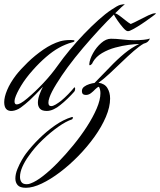

<svg xmlns="http://www.w3.org/2000/svg" viewBox="-39 -526 761 912"><path d="M18 1Q-19 3 -19 -41Q-19 -65 -5 -98.5Q9 -132 37 -169Q59 -197 93 -230Q127 -263 167 -290.5Q207 -318 247 -330Q258 -333 270 -334.5Q282 -336 299 -336Q315 -336 315 -332Q315 -327 301 -324Q289 -321 272 -314Q255 -307 241 -299Q212 -283 180 -255.5Q148 -228 117 -193Q83 -155 61 -118.5Q39 -82 32 -58Q30 -50 30 -44Q30 -30 41 -30Q48 -30 60 -36.5Q72 -43 91 -59Q129 -91 167.5 -132Q206 -173 237 -217Q261 -251 293 -289.5Q325 -328 360 -364.5Q395 -401 428.5 -431Q462 -461 489 -479Q520 -500 532.5 -503Q545 -506 554 -506Q542 -497 508 -463Q516 -461 529.5 -451Q543 -441 557 -429.5Q571 -418 582 -412Q599 -419 621.5 -431Q644 -443 665.5 -453Q687 -463 698 -463Q703 -463 701 -461Q701 -460 687 -449.5Q673 -439 653 -425Q633 -411 612.5 -398.5Q592 -386 578 -380Q574 -378 568 -378Q560 -378 546 -394Q532 -410 519 -429Q506 -448 502 -457Q472 -428 433.5 -386.5Q395 -345 355.5 -298.5Q316 -252 282 -206Q254 -168 229 -127.5Q204 -87 196 -63Q193 -55 192 -49Q191 -43 191 -38Q191 -22 204 -22Q213 -22 225.5 -29.5Q238 -37 251 -47Q268 -61 284.5 -78Q301 -95 314 -111Q318 -111 318 -105Q318 -96 314 -91Q301 -76 282.5 -58Q264 -40 246 -26Q233 -15 216 -7Q199 1 183 1Q160 1 150.5 -10Q141 -21 141 -38Q141 -55 148 -75Q155 -95 165 -114Q148 -96 128 -75.5Q108 -55 102 -50Q80 -30 60 -15.5Q40 -1 18 1ZM84 366Q56 366 45 353.5Q34 341 34 322Q34 301 43.5 277.5Q53 254 65 233.5Q77 213 84 204Q111 168 146.5 133Q182 98 222 70Q262 42 302 30Q308 30 308 33Q307 34 306 37Q305 40 303 41Q275 50 237.5 76.5Q200 103 162.5 139Q125 175 98 214Q79 240 67.5 266Q56 292 56 314Q56 329 63 339Q70 349 88 349Q98 349 107 345Q132 336 165.5 310Q199 284 236 246Q273 208 309 164Q345 120 374 75Q403 30 420.5 -11Q438 -52 438 -83Q438 -101 431 -114Q423 -112 413.5 -102Q404 -92 393 -83.5Q382 -75 369 -75Q350 -75 350 -93Q350 -106 360.5 -114Q371 -122 385.5 -126.5Q400 -131 410 -132L482 -206Q517 -243 551.5 -271.5Q586 -300 622 -317Q603 -317 572.5 -313Q542 -309 508.5 -300Q475 -291 446 -274Q417 -257 402 -231Q401 -226 396 -221Q391 -216 388 -216Q385 -216 385 -221Q387 -245 403 -273.5Q419 -302 442 -322Q465 -342 488 -342Q513 -342 542.5 -338.5Q572 -335 600 -335Q623 -335 643 -337Q663 -339 673 -343Q671 -336 664 -329Q657 -322 644 -319Q623 -307 596 -283.5Q569 -260 539.5 -231.5Q510 -203 481.5 -176.5Q453 -150 429 -133Q458 -129 471 -108Q484 -87 484 -58Q484 -18 464 29Q444 76 410 123.5Q376 171 333.5 214.5Q291 258 246 292Q201 326 159 346Q117 366 84 366Z"/></svg>

Font: Luxurious Script
Style: Regular
Weight: 400
Designer: Robert E. Leuschke
Foundry: Robert E. Leuschke
Version: Version 1.010; ttfautohint (v1.8.3)